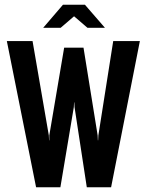

<svg xmlns="http://www.w3.org/2000/svg" viewBox="-20 -794 622 814"><path d="M133 0 9 -620H118L187 -220L188 -199H189V-220L252 -592H334L394 -220L395 -199H396L397 -220L460 -620H573L451 0H348L296 -340L295 -360H294L293 -340L236 0ZM163 -676 247 -774H340L425 -676H351L294 -725L237 -676Z"/></svg>

Font: Smooch Sans
Style: Bold
Weight: 700
Designer: Robert E. Leuschke
Foundry: Robert E. Leuschke
Version: Version 1.010